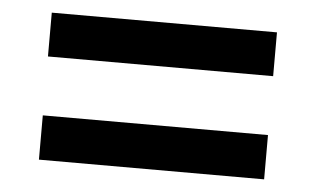

<svg xmlns="http://www.w3.org/2000/svg" viewBox="-34 -553 668 406"><g transform="rotate(5 300.0 -350.0)"><path d="M61 -194V-288H539V-194ZM61 -413V-506H539V-413Z"/></g></svg>

Font: SUSE SemiBold
Style: Regular
Weight: 600
Designer: Rene Bieder
Foundry: SUSE
Version: Version 1.000